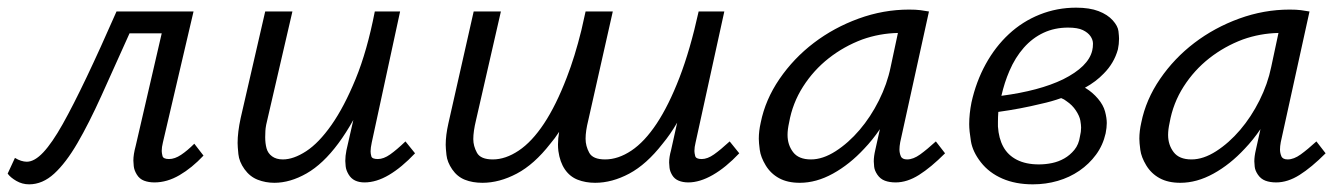

<svg xmlns="http://www.w3.org/2000/svg" viewBox="-38 -471 3506 501"><path d="M365 5Q350 5 338 0.5Q326 -4 319 -15.5Q312 -27 311 -37.5Q310 -48 310 -52Q310 -68 316 -90L384 -384H300Q260 -295 227 -222Q194 -149 164 -97.5Q134 -46 103.5 -18Q73 10 38 10Q20 10 4.5 1Q-11 -8 -18 -18L1 -59Q9 -54 17 -51.5Q25 -49 32 -49Q52 -49 75 -73.5Q98 -98 125.5 -147Q153 -196 188 -269.5Q223 -343 266 -441H467L387 -99Q384 -87 384 -77Q384 -72 386 -64Q388 -56 403 -56Q418 -56 434.5 -67Q451 -78 469 -96L493 -65Q463 -33 430.5 -14Q398 5 365 5Z M913 5Q899 5 888.5 0Q878 -5 871.5 -16Q865 -27 864 -37Q863 -47 863 -51Q863 -64 866 -79L884 -158Q865 -124 845 -97Q805 -43 762 -18.5Q719 6 678 6Q655 6 634.5 -2Q614 -10 600 -29.5Q586 -49 584 -69Q582 -89 582 -98Q582 -126 590 -163L654 -441H725L662 -169Q655 -142 654.5 -129.5Q654 -117 654 -113Q654 -97 657.5 -84Q661 -71 672 -63Q683 -55 700 -55Q728 -55 761 -76.5Q794 -98 827 -145Q860 -192 890 -265Q920 -338 940 -441H1006L932 -99Q929 -85 929 -76Q929 -70 931 -63Q933 -56 948 -56Q963 -56 980 -68Q997 -80 1020 -102L1045 -71Q1010 -34 977 -14.5Q944 5 913 5Z M1758 5Q1744 5 1733 0.5Q1722 -4 1716 -14Q1710 -24 1709 -33.5Q1708 -43 1708 -47Q1708 -61 1713 -79L1729 -151Q1711 -120 1691 -96Q1649 -42 1604 -18Q1559 6 1515 6Q1490 6 1469.5 -2Q1449 -10 1436 -29Q1423 -48 1419 -77Q1418 -85 1418 -94Q1418 -110 1421 -127Q1410 -110 1398 -96Q1356 -42 1310.5 -18Q1265 6 1221 6Q1195 6 1175 -2Q1155 -10 1142 -29Q1129 -48 1127 -66.5Q1125 -85 1125 -93Q1125 -118 1132 -149L1198 -441H1269L1204 -157Q1197 -128 1197 -108Q1197 -90 1206.5 -72.5Q1216 -55 1248 -55Q1281 -55 1315.5 -78Q1350 -101 1381.5 -148.5Q1413 -196 1441 -269Q1462 -323 1479 -392L1490 -441H1561L1497 -157Q1490 -129 1490 -109Q1490 -90 1499.5 -72.5Q1509 -55 1541 -55Q1575 -55 1609.5 -78Q1644 -101 1675.5 -148.5Q1707 -196 1735 -268.5Q1763 -341 1785 -441H1852L1777 -99Q1774 -87 1774 -77Q1774 -72 1776 -64Q1778 -56 1793 -56Q1808 -56 1825 -68Q1842 -80 1866 -102L1891 -71Q1856 -34 1822 -14.5Q1788 5 1758 5Z M2049 6Q2017 6 1995 -6Q1973 -18 1960 -39.5Q1947 -61 1944.5 -80Q1942 -99 1942 -109Q1942 -129 1947 -151Q1959 -211 1996 -265Q2033 -319 2085.5 -359Q2138 -399 2202.5 -422.5Q2267 -446 2334 -446Q2352 -446 2363.5 -444.5Q2375 -443 2386 -441L2311 -100Q2309 -89 2309 -81Q2309 -72 2312.5 -63.5Q2316 -55 2329 -55Q2345 -55 2363 -68Q2381 -81 2404 -102L2428 -71Q2391 -34 2360 -14.5Q2329 5 2299 5Q2283 5 2271 0.5Q2259 -4 2251.5 -15Q2244 -26 2243 -36Q2242 -46 2242 -50Q2242 -63 2246 -80L2258 -134Q2239 -106 2217 -83Q2179 -42 2135.5 -18Q2092 6 2049 6ZM2078 -55Q2109 -55 2142.5 -76.5Q2176 -98 2205 -132Q2234 -166 2255.5 -209Q2277 -252 2286 -296L2305 -385Q2257 -384 2212 -368Q2164 -350 2124.5 -319Q2085 -288 2057.5 -245Q2030 -202 2021 -151Q2017 -133 2017 -119Q2017 -93 2031.5 -74Q2046 -55 2078 -55Z M2657 10Q2612 10 2577.5 -5Q2543 -20 2521.5 -47.5Q2500 -75 2495.5 -102.5Q2491 -130 2491 -147Q2491 -174 2497 -204Q2509 -258 2534 -303.5Q2559 -349 2594.5 -382Q2630 -415 2675 -433Q2720 -451 2770 -451Q2805 -451 2828.5 -442Q2852 -433 2865.5 -418Q2879 -403 2880.5 -389.5Q2882 -376 2882 -370Q2882 -356 2879 -342Q2869 -306 2842 -279Q2822 -258 2793 -242Q2794 -241 2795 -241Q2813 -230 2827 -213.5Q2841 -197 2845.5 -180Q2850 -163 2850 -150Q2850 -138 2847 -123Q2840 -92 2822 -67.5Q2804 -43 2778.5 -25.5Q2753 -8 2722 1Q2691 10 2657 10ZM2745 -207Q2739 -212 2731 -215Q2706 -206 2678 -200Q2625 -187 2567 -179Q2566 -166 2566 -153Q2566 -147 2566 -141Q2568 -110 2580 -88Q2592 -66 2615.5 -54Q2639 -42 2673 -42Q2690 -42 2707 -45.5Q2724 -49 2739 -57.5Q2754 -66 2765.5 -80Q2777 -94 2780 -115Q2783 -127 2783 -138Q2783 -145 2781 -156.5Q2779 -168 2769.5 -182.5Q2760 -197 2745 -207ZM2596 -286Q2583 -256 2575 -221Q2674 -234 2736 -264Q2802 -297 2812 -339Q2814 -347 2814 -357Q2814 -367 2807.5 -376.5Q2801 -386 2787.5 -392.5Q2774 -399 2749 -399Q2714 -399 2685 -385.5Q2656 -372 2633.5 -346.5Q2611 -321 2596 -286Z M3042 6Q3010 6 2988 -6Q2966 -18 2953 -39.5Q2940 -61 2937.5 -80Q2935 -99 2935 -109Q2935 -129 2940 -151Q2952 -211 2989 -265Q3026 -319 3078.5 -359Q3131 -399 3195.5 -422.5Q3260 -446 3327 -446Q3345 -446 3356.5 -444.5Q3368 -443 3379 -441L3304 -100Q3302 -89 3302 -81Q3302 -72 3305.5 -63.5Q3309 -55 3322 -55Q3338 -55 3356 -68Q3374 -81 3397 -102L3421 -71Q3384 -34 3353 -14.5Q3322 5 3292 5Q3276 5 3264 0.5Q3252 -4 3244.5 -15Q3237 -26 3236 -36Q3235 -46 3235 -50Q3235 -63 3239 -80L3251 -134Q3232 -106 3210 -83Q3172 -42 3128.5 -18Q3085 6 3042 6ZM3071 -55Q3102 -55 3135.5 -76.5Q3169 -98 3198 -132Q3227 -166 3248.5 -209Q3270 -252 3279 -296L3298 -385Q3250 -384 3205 -368Q3157 -350 3117.5 -319Q3078 -288 3050.5 -245Q3023 -202 3014 -151Q3010 -133 3010 -119Q3010 -93 3024.5 -74Q3039 -55 3071 -55Z"/></svg>

Font: Isabella Sans
Style: Italic
Weight: 400
Italic angle: -12°
Designer: Christian Thalmann (Catharsis Fonts), Cristiano Sobral
Foundry: The Isabella Sans Project Authors
Version: Version 2.026; ttfautohint (v1.8.4.7-5d5b-dirty)